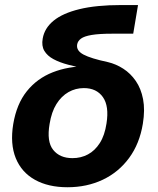

<svg xmlns="http://www.w3.org/2000/svg" viewBox="-20 -748 642 779"><path d="M253.9 11.7Q175.8 11.7 121.6 -18.6Q67.4 -48.8 43.9 -106.4Q20.5 -164.1 33.7 -244.6Q47.4 -326.2 88.9 -377.9Q130.4 -429.7 193.8 -454.6Q257.3 -479.5 335 -479.5L333 -468.3Q292 -476.1 256.8 -485.4Q221.7 -494.6 196.8 -508.1Q171.9 -521.5 159.9 -541.7Q147.9 -562 153.3 -591.8Q160.6 -633.8 197.5 -664.1Q234.4 -694.3 302.5 -710.9Q370.6 -727.5 471.2 -727.5H540L520.5 -611.3H435.5Q382.3 -611.3 352.1 -606.2Q321.8 -601.1 308.6 -591.3Q295.4 -581.5 293 -567.4Q291 -554.7 297.4 -544.7Q303.7 -534.7 318.8 -526.6Q334 -518.6 358.6 -511Q383.3 -503.4 417.5 -496.1Q450.7 -488.3 480.2 -469.2Q509.8 -450.2 531 -419.4Q552.2 -388.7 560.5 -345.5Q568.8 -302.2 559.6 -246.1Q546.4 -165 503.9 -107.2Q461.4 -49.3 397 -18.8Q332.5 11.7 253.9 11.7ZM273.9 -106.4Q308.6 -106.4 336.9 -121.6Q365.2 -136.7 385 -167.7Q404.8 -198.7 412.1 -247.1Q423.3 -317.4 397.5 -354Q371.6 -390.6 320.3 -390.6Q286.6 -390.6 257.8 -374.3Q229 -357.9 209 -325.9Q189 -293.9 181.2 -245.1Q168.9 -173.3 195.8 -139.9Q222.7 -106.4 273.9 -106.4Z"/></svg>

Font: Inter 16pt
Style: Bold Italic
Weight: 700
Italic angle: -9.3988°
Version: Version 4.001;git-66647c0bb